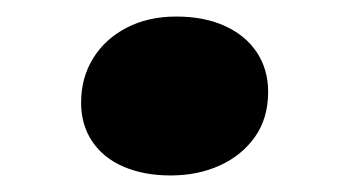

<svg xmlns="http://www.w3.org/2000/svg" viewBox="-20 -586 440 232"><path d="M78 -462Q78 -492 92.5 -515.5Q107 -539 133 -552.5Q159 -566 193 -566Q227 -566 252 -554.5Q277 -543 290.5 -522.5Q304 -502 304 -475Q304 -443 288 -420.5Q272 -398 245.5 -386Q219 -374 186 -374Q154 -374 129.5 -384.5Q105 -395 91.5 -415Q78 -435 78 -462Z"/></svg>

Font: Literata 18pt ExtraBold
Style: Italic
Weight: 800
Italic angle: -2°
Designer: Latin by Veronika Burian and Jose Scaglione. Greek by Irene Vlachou. Cyrillic by Vera Evstafieva
Foundry: TypeTogether
Version: Version 3.103;gftools[0.9.29]